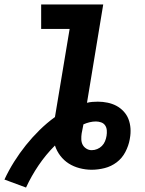

<svg xmlns="http://www.w3.org/2000/svg" viewBox="-32 -755 652 863"><path d="M85 88 -12 52Q7 11 31.5 -28Q56 -67 84.5 -102.5Q113 -138 145.5 -170Q178 -202 215 -229L281 -625H153V-735H432L359 -293Q371 -296 383.5 -297Q396 -298 408 -298Q430 -298 451.5 -293.5Q473 -289 491 -279.5Q509 -270 523.5 -254.5Q538 -239 545.5 -219.5Q553 -200 554.5 -178Q556 -156 552 -134Q552 -132 551.5 -131Q551 -130 551 -128Q546 -100 531.5 -72Q517 -44 492.5 -25.5Q468 -7 438.5 0.5Q409 8 380 8Q353 8 326 1Q299 -6 277 -20Q255 -34 239 -55Q223 -76 215 -101Q174 -60 141.5 -12Q109 36 85 88ZM380 -80Q393 -80 405 -85Q417 -90 426 -99Q435 -108 440 -120Q445 -132 447 -145Q449 -157 448 -169.5Q447 -182 440.5 -191.5Q434 -201 422.5 -205Q411 -209 399 -209Q385 -209 370.5 -205.5Q356 -202 343 -196Q341 -186 339 -175.5Q337 -165 335 -155Q333 -142 333.5 -128.5Q334 -115 339.5 -104.5Q345 -94 356 -87Q367 -80 380 -80Z"/></svg>

Font: Iosevka Slab XBdEx
Style: Italic
Weight: 800
Width: 7
Italic angle: -9°
Monospace: yes
Designer: Belleve Invis
Foundry: Belleve Invis
Version: Version 11.1.1; ttfautohint (v1.8.3)